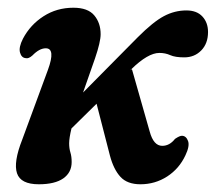

<svg xmlns="http://www.w3.org/2000/svg" viewBox="-20 -468 558 497"><path d="M240.5 -379.5Q240.5 -359.5 226 -317Q211.5 -274.5 195 -228.5L336.5 -371.5Q376.5 -411.5 404.2 -426.2Q432 -441 462.5 -441Q489.5 -441 504 -425.2Q518.5 -409.5 518.5 -385Q518.5 -355.5 501 -337.5Q483.5 -319.5 457 -319.5Q433.5 -319.5 420.8 -325.2Q408 -331 392.5 -331Q363 -331 319.5 -288.5L317 -286L321.5 -289L367.5 -127.5Q377.5 -90.5 400 -90.5Q419 -90.5 433 -108.5Q445.5 -117 451.5 -116.5Q462 -116 466.8 -103Q471.5 -90 460 -66Q444 -31.5 412.8 -11.2Q381.5 9 343.5 9Q309.5 9 291.8 -10.2Q274 -29.5 264.5 -65.5L230 -199.5L165 -135.5Q159 -110.5 159 -97Q159 -84 162.2 -73.5Q165.5 -63 165.5 -48.5Q165.5 -21.5 143.8 -6.2Q122 9 80.5 9Q33.5 9 24 -19.5Q14.5 -48 37.5 -106.5L104 -287Q124.5 -343 98.5 -343Q82 -343 64 -324.5Q54 -315.5 46.5 -317.5Q35.5 -318.5 31.8 -332Q28 -345.5 39.5 -368Q58.5 -404 92.8 -426Q127 -448 170 -448Q207.5 -448 224 -428.2Q240.5 -408.5 240.5 -379.5Z"/></svg>

Font: Fraunces 144pt S100 SemiBold
Style: Italic
Weight: 600
Italic angle: -16°
Version: Version 1.000; ttfautohint (v1.8.3)